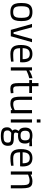

<svg xmlns="http://www.w3.org/2000/svg" viewBox="1757 -2497 975 4529"><g transform="rotate(90 2244.5 -232.5)"><path d="M50 -247Q50 -342 71 -399.5Q92 -457 139 -483.5Q186 -510 264 -510Q343 -510 389.5 -483Q436 -456 457 -399Q478 -342 478 -247Q478 -155 458 -99Q438 -43 391.5 -16.5Q345 10 264 10Q184 10 137 -16.5Q90 -43 70 -99Q50 -155 50 -247ZM401 -247Q401 -325 389 -367Q377 -409 348 -427Q319 -445 265 -445Q211 -445 181.5 -427Q152 -409 139.5 -367Q127 -325 127 -247Q127 -174 138.5 -133Q150 -92 179.5 -73.5Q209 -55 265 -55Q320 -55 349 -73.5Q378 -92 389.5 -132.5Q401 -173 401 -247Z M544 -500H624L741 -65H778L899 -500H976L835 0H685Z M1041 -237Q1041 -376 1092 -443Q1143 -510 1252 -510Q1352 -510 1401.5 -452.5Q1451 -395 1451 -276L1447 -219H1117Q1117 -157 1130.5 -122Q1144 -87 1176.5 -71.5Q1209 -56 1267 -56Q1296 -56 1334 -57.5Q1372 -59 1403 -62L1432 -65L1434 -6Q1323 10 1250 10Q1136 10 1088.5 -49.5Q1041 -109 1041 -237ZM1376 -279Q1376 -370 1347 -408.5Q1318 -447 1252 -447Q1183 -447 1150 -406.5Q1117 -366 1116 -279Z M1568 -500H1642V-432Q1728 -491 1825 -511V-435Q1786 -427 1740.5 -410.5Q1695 -394 1668 -380L1643 -367V0H1568Z M1940 -172V-435H1869V-500H1940V-653H2014V-500H2173V-435H2014V-196Q2014 -140 2018 -112.5Q2022 -85 2037.5 -70.5Q2053 -56 2086 -56L2175 -62L2180 0Q2109 11 2073 11Q2022 11 1993.5 -5.5Q1965 -22 1952.5 -61.5Q1940 -101 1940 -172Z M2260 -239V-500H2335V-240Q2335 -165 2343 -127Q2351 -89 2372 -73Q2393 -57 2437 -57Q2505 -57 2577 -94V-500H2652V0H2577V-35Q2536 -11 2501 -0.5Q2466 10 2421 10Q2357 10 2322.5 -13.5Q2288 -37 2274 -90Q2260 -143 2260 -239Z M2796 0ZM2796 -500H2870V0H2796ZM2796 -700H2870V-613H2796Z M2983 90Q2983 58 2990.5 37.5Q2998 17 3014 1Q3030 -15 3062 -40Q3048 -49 3041 -67Q3034 -85 3034 -105Q3034 -118 3040 -133.5Q3046 -149 3068 -188Q2989 -223 2989 -338Q2989 -425 3036 -467.5Q3083 -510 3178 -510Q3224 -510 3280 -497L3428 -501V-437L3333 -439Q3350 -422 3358 -397.5Q3366 -373 3366 -335Q3366 -246 3320 -208Q3274 -170 3175 -170Q3144 -170 3124 -174Q3116 -154 3111 -139Q3106 -124 3106 -113Q3106 -87 3126.5 -79Q3147 -71 3190 -71H3229Q3295 -71 3335.5 -61Q3376 -51 3398 -20.5Q3420 10 3420 68Q3420 155 3366 195Q3312 235 3188 235Q3076 235 3029.5 201.5Q2983 168 2983 90ZM3291 -340Q3291 -399 3265 -424Q3239 -449 3179 -449Q3117 -449 3090.5 -423.5Q3064 -398 3064 -339Q3064 -280 3090.5 -255Q3117 -230 3178 -230Q3239 -230 3265 -255Q3291 -280 3291 -340ZM3344 72Q3344 40 3333 23.5Q3322 7 3296 1Q3270 -5 3221 -5L3113 -10Q3080 14 3068.5 32Q3057 50 3057 80Q3057 132 3087.5 152Q3118 172 3195 172Q3278 172 3311 149.5Q3344 127 3344 72Z M3497 -237Q3497 -376 3548 -443Q3599 -510 3708 -510Q3808 -510 3857.5 -452.5Q3907 -395 3907 -276L3903 -219H3573Q3573 -157 3586.5 -122Q3600 -87 3632.5 -71.5Q3665 -56 3723 -56Q3752 -56 3790 -57.5Q3828 -59 3859 -62L3888 -65L3890 -6Q3779 10 3706 10Q3592 10 3544.5 -49.5Q3497 -109 3497 -237ZM3832 -279Q3832 -370 3803 -408.5Q3774 -447 3708 -447Q3639 -447 3606 -406.5Q3573 -366 3572 -279Z M4024 -500H4098V-465Q4143 -490 4180.5 -500Q4218 -510 4259 -510Q4323 -510 4358 -486Q4393 -462 4407.5 -409.5Q4422 -357 4422 -264V0H4348V-262Q4348 -333 4339.5 -371Q4331 -409 4309 -426Q4287 -443 4245 -443Q4211 -443 4175.5 -434.5Q4140 -426 4118 -415L4099 -406V0H4024Z"/></g></svg>

Font: Cairo
Style: Regular
Weight: 400
Designer: Mohamed Gaber, the designers of Titillium
Foundry: Kief Type Foundry
Version: Version 2.009; ttfautohint (v1.5.33-1714) -l 8 -r 50 -G 200 